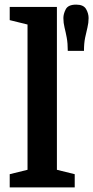

<svg xmlns="http://www.w3.org/2000/svg" viewBox="-20 -810 403 830"><path d="M99 -76V-704L22 -723V-780H226V-76L303 -57V0H22V-57ZM343 -590H273Q273 -623 268.5 -647Q264 -671 259 -691Q254 -711 254 -732Q254 -750 264.3 -770Q274.7 -790 309.2 -790Q340.9 -790 352 -771Q363 -752 363 -732Q363 -711 358 -691Q353 -671 348 -647Q343 -623 343 -590Z"/></svg>

Font: Domine
Style: Regular
Weight: 400
Designer: Pablo Impallari, Rodrigo Fuenzalida, Brenda Gallo
Foundry: Pablo Impallari, Rodrigo Fuenzalida, Brenda Gallo
Version: Version 2.000;September 19, 2022;FontCreator 14.0.0.2877 64-